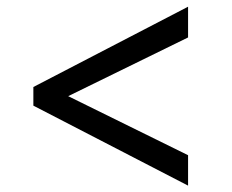

<svg xmlns="http://www.w3.org/2000/svg" viewBox="-20 -576 709 587"><path d="M555 -8.5 82 -253V-310L555 -555.5V-461.5L188.5 -282L555 -101.5Z"/></svg>

Font: Merriweather 20pt SemiBold
Style: Regular
Weight: 600
Version: Version 2.100